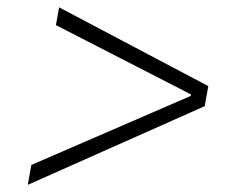

<svg xmlns="http://www.w3.org/2000/svg" viewBox="-20 -608 626 523"><path d="M55.7 -104.5 65.4 -158.7 499.5 -346.7 500.5 -350.6 132.3 -539.6 141.1 -587.9 547.4 -373.5 537.6 -318.8Z"/></svg>

Font: CaskaydiaCove NF ExtraLight
Style: Italic
Weight: 200
Italic angle: -10°
Designer: Aaron Bell
Foundry: Saja Typeworks
Version: Version 2111.001; VTT 6.35;Nerd Fonts 3.2.1